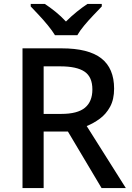

<svg xmlns="http://www.w3.org/2000/svg" viewBox="-20 -961 673 981"><path d="M295 -714Q432 -714 497.5 -663Q563 -612 563 -508Q563 -453 542.5 -415.5Q522 -378 490 -354.5Q458 -331 423 -317L623 0H499L327 -289H203V0H95V-714ZM288 -622H203V-379H293Q376 -379 414 -410.5Q452 -442 452 -504Q452 -568 412 -595Q372 -622 288 -622ZM261 -781Q247 -804 225 -831Q203 -858 179 -883.5Q155 -909 137 -928V-941H209Q235 -924 263.5 -901Q292 -878 317 -851Q344 -878 372.5 -901Q401 -924 427 -941H500V-928Q482 -909 457.5 -883.5Q433 -858 410.5 -831Q388 -804 375 -781Z"/></svg>

Font: Noto Sans Ol Chiki Medium
Style: Regular
Weight: 500
Designer: Monotype Design Team, Lewis McGuffie
Foundry: Monotype Imaging Inc.
Version: Version 2.003; ttfautohint (v1.8.4.7-5d5b)